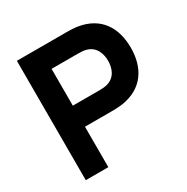

<svg xmlns="http://www.w3.org/2000/svg" viewBox="-164 -862 978 1003"><g transform="rotate(-30 325.0 -360.0)"><path d="M70 0H206V-244H374C387 -244 415 -245 434 -248C562 -268 620 -361 620 -482C620 -603 563 -696 434 -716C415 -719 388 -720 374 -720H70ZM206 -371V-593H368C382 -593 400 -592 414 -588C469 -573 483 -521 483 -482C483 -443 469 -391 414 -376C400 -372 382 -371 368 -371Z"/></g></svg>

Font: Eudonet ExtraBold
Style: Regular
Weight: 800
Designer: Mikhail Sharanda
Foundry: Mikhail Sharanda
Version: Version 4.503;Glyphs 3.1.2 (3151)